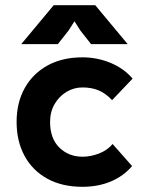

<svg xmlns="http://www.w3.org/2000/svg" viewBox="-20 -703 573 740"><path d="M414 -148 489 -63Q456 -24 407 -3.5Q358 17 298 17Q219 17 162 -14.5Q105 -46 74.5 -102.5Q44 -159 44 -233Q44 -307 75 -363Q106 -419 163 -450.5Q220 -482 298 -482Q355 -482 406.5 -460.5Q458 -439 491 -400L412 -317Q388 -343 360.5 -354.5Q333 -366 298 -366Q265 -366 236.5 -349Q208 -332 190.5 -302Q173 -272 173 -233Q173 -169 209 -134Q245 -99 298 -99Q330 -99 362 -111.5Q394 -124 414 -148ZM187 -683H347L472 -533H331L290 -585L267 -621L244 -585L203 -533H62Z"/></svg>

Font: Kreadon
Style: Bold
Weight: 700
Designer: Reiya WATANABE
Foundry: StudioGnu
Version: Version 1.003; ttfautohint (v1.8.4.7-5d5b);gftools[0.9.32]